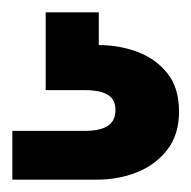

<svg xmlns="http://www.w3.org/2000/svg" viewBox="-20 -27 310 311"><path d="M0 264V185H117Q142 185 154.5 177Q167 169 167 151Q167 134 154.5 126.5Q142 119 117 119H54V-7H140V46Q173 46 202.5 57Q232 68 251 91.5Q270 115 270 154Q270 191 251 215.5Q232 240 202 252Q172 264 137 264Z"/></svg>

Font: DM Sans 9pt 36pt ExtraBold
Style: Regular
Weight: 800
Version: Version 4.004;gftools[0.9.30]